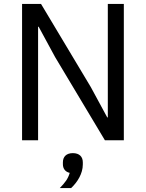

<svg xmlns="http://www.w3.org/2000/svg" viewBox="-20 -718 747 983"><path d="M353 66C320 66 302 84 302 113V123C302 145 314 162 337 167C328 198 313 217 286 245H344C376 215 404 171 404 124V113C404 84 386 66 353 66ZM517 0H614V-698H532V-117H529L445 -272L190 -698H93V0H175V-581H178L262 -426Z"/></svg>

Font: LVC Sans
Style: Regular
Weight: 400
Designer: Mike Abbink, Paul van der Laan, Pieter van Rosmalen
Foundry: Bold Monday
Version: Version 3.0